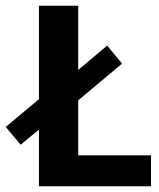

<svg xmlns="http://www.w3.org/2000/svg" viewBox="-67 -650 555 670"><path d="M69 -630H206V-406L307 -491L359 -428L206 -300V-108H460V0H69V-198L5 -145L-47 -207L69 -304Z"/></svg>

Font: Mukta
Style: Bold
Weight: 700
Designer: Girish Dalvi and Yashodeep Gholap
Foundry: Ek Type
Version: Version 2.538;PS 1.002;hotconv 16.6.51;makeotf.lib2.5.65220;